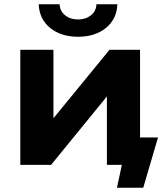

<svg xmlns="http://www.w3.org/2000/svg" viewBox="-20 -771 777 898"><path d="M161 -751H259Q260 -719 284.5 -699.5Q309 -680 345 -680Q381 -680 405.5 -699.5Q430 -719 431 -751H529Q526 -681 475 -640Q424 -599 345 -599Q266 -599 215 -640Q164 -681 161 -751ZM719 -128 650 107H527L550 0H480V-320L219 0H75V-538H230V-218L492 -538H635V-128Z"/></svg>

Font: CMG Sans
Style: Bold
Weight: 700
Designer: Julieta Ulanovsky
Foundry: Julieta Ulanovsky
Version: Version 7.200